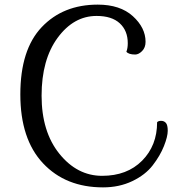

<svg xmlns="http://www.w3.org/2000/svg" viewBox="-20 -757 746 831"><path d="M660 -228Q665 -234 677.5 -234Q690 -234 698 -225Q706 -216 706 -191Q706 -166 689.5 -124.5Q673 -83 641 -41.5Q609 0 552.5 27Q496 54 426 54Q264 54 166 -50.5Q68 -155 68 -348.5Q68 -542 160.5 -639.5Q253 -737 403 -737Q500 -737 555 -687Q610 -637 610 -576Q610 -551 595 -536Q580 -521 565 -521Q537 -521 527 -533Q533 -548 533 -570Q533 -624 498.5 -656Q464 -688 398 -688Q299 -688 229.5 -593.5Q160 -499 160 -343Q160 -187 237 -91.5Q314 4 422 4Q530 4 595 -61.5Q660 -127 660 -228Z"/></svg>

Font: Sofia
Style: Regular
Weight: 400
Designer: Paula Nazal and Daniel Hernndez
Foundry: Paula Nazal, Daniel Hernndez
Version: Version 1.001